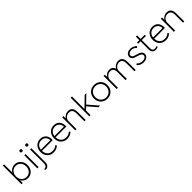

<svg xmlns="http://www.w3.org/2000/svg" viewBox="610 -2970 5396 5396"><g transform="rotate(-45 3308.0 -272.5)"><path d="M108 -148 126 -132 121 0H73V-740H123V-390L108 -373Q117 -406 137.5 -435Q158 -464 187.5 -485.5Q217 -507 252.5 -519Q288 -531 328 -531Q397 -531 453 -496Q509 -461 542.5 -400Q576 -339 576 -260Q576 -182 543.5 -121Q511 -60 455 -25Q399 10 328 10Q288 10 252.5 -2Q217 -14 187.5 -35.5Q158 -57 137.5 -86Q117 -115 108 -148ZM523 -261Q523 -325 497 -374.5Q471 -424 425.5 -452.5Q380 -481 321 -481Q262 -481 216.5 -452.5Q171 -424 145 -374.5Q119 -325 119 -261Q119 -196 145.5 -146.5Q172 -97 217.5 -68.5Q263 -40 321 -40Q381 -40 426.5 -69Q472 -98 497.5 -148Q523 -198 523 -261Z M704 0V-520H754V0ZM683 -674Q683 -694 695 -706.5Q707 -719 729 -719Q751 -719 763 -707Q775 -695 775 -674Q775 -654 763 -641.5Q751 -629 729 -629Q707 -629 695 -641Q683 -653 683 -674Z M820 152Q863 152 888 138.5Q913 125 924 97Q935 69 935 28V-520H985V48Q985 92 967 125Q949 158 917 176.5Q885 195 841 195ZM913 -674Q913 -694 925 -706.5Q937 -719 959 -719Q981 -719 993 -707Q1005 -695 1005 -674Q1005 -654 993 -641.5Q981 -629 959 -629Q937 -629 925 -641Q913 -653 913 -674Z M1091 -261Q1091 -320 1109.5 -369Q1128 -418 1161 -454.5Q1194 -491 1240.5 -511Q1287 -531 1342 -531Q1396 -531 1439.5 -513Q1483 -495 1513 -461.5Q1543 -428 1558 -382.5Q1573 -337 1571 -282L1570 -255H1128V-301H1543L1521 -283V-307Q1521 -347 1501.5 -387Q1482 -427 1442 -454Q1402 -481 1341 -481Q1284 -481 1239.5 -456Q1195 -431 1169.5 -383Q1144 -335 1144 -264Q1144 -196 1169 -145.5Q1194 -95 1241.5 -67.5Q1289 -40 1358 -40Q1395 -40 1434 -52Q1473 -64 1522 -104L1548 -67Q1526 -46 1496 -28.5Q1466 -11 1429 -0.5Q1392 10 1349 10Q1274 10 1215.5 -24Q1157 -58 1124 -119Q1091 -180 1091 -261Z M1631 -261Q1631 -320 1649.5 -369Q1668 -418 1701 -454.5Q1734 -491 1780.5 -511Q1827 -531 1882 -531Q1936 -531 1979.5 -513Q2023 -495 2053 -461.5Q2083 -428 2098 -382.5Q2113 -337 2111 -282L2110 -255H1668V-301H2083L2061 -283V-307Q2061 -347 2041.5 -387Q2022 -427 1982 -454Q1942 -481 1881 -481Q1824 -481 1779.5 -456Q1735 -431 1709.5 -383Q1684 -335 1684 -264Q1684 -196 1709 -145.5Q1734 -95 1781.5 -67.5Q1829 -40 1898 -40Q1935 -40 1974 -52Q2013 -64 2062 -104L2088 -67Q2066 -46 2036 -28.5Q2006 -11 1969 -0.5Q1932 10 1889 10Q1814 10 1755.5 -24Q1697 -58 1664 -119Q1631 -180 1631 -261Z M2212 -520H2260L2265 -410H2259Q2270 -443 2299 -470.5Q2328 -498 2368.5 -514.5Q2409 -531 2454 -531Q2509 -531 2547.5 -508Q2586 -485 2605.5 -437Q2625 -389 2625 -315V0H2575V-313Q2575 -371 2559.5 -408.5Q2544 -446 2514 -464.5Q2484 -483 2439 -483Q2400 -483 2368 -469.5Q2336 -456 2312 -433Q2288 -410 2275 -380.5Q2262 -351 2262 -318V0H2237Q2236 0 2230.5 0Q2225 0 2212 0Z M2942 -298 3199 0H3133L2906 -263L2820 -180V0H2770V-740H2820V-243L3105 -520H3171Z M3217 -263Q3217 -341 3251.5 -401.5Q3286 -462 3346.5 -496.5Q3407 -531 3485 -531Q3563 -531 3623.5 -496.5Q3684 -462 3718 -401.5Q3752 -341 3752 -263Q3752 -184 3718 -122Q3684 -60 3623.5 -25Q3563 10 3485 10Q3407 10 3346.5 -25Q3286 -60 3251.5 -122Q3217 -184 3217 -263ZM3699 -263Q3699 -326 3671.5 -375.5Q3644 -425 3595.5 -453Q3547 -481 3485 -481Q3422 -481 3373.5 -453Q3325 -425 3297.5 -375.5Q3270 -326 3270 -263Q3270 -198 3297.5 -148Q3325 -98 3373.5 -69Q3422 -40 3485 -40Q3547 -40 3595.5 -69Q3644 -98 3671.5 -148Q3699 -198 3699 -263Z M3857 0V-520H3905L3910 -394L3898 -396Q3907 -428 3926.5 -453Q3946 -478 3972.5 -495.5Q3999 -513 4031 -522Q4063 -531 4099 -531Q4137 -531 4168.5 -518Q4200 -505 4223 -471Q4246 -437 4259 -375L4239 -389L4246 -406Q4256 -430 4275 -452.5Q4294 -475 4320 -492.5Q4346 -510 4378.5 -520.5Q4411 -531 4448 -531Q4500 -531 4537 -508Q4574 -485 4593.5 -437Q4613 -389 4613 -315V0H4563V-313Q4563 -371 4548.5 -408.5Q4534 -446 4505.5 -464.5Q4477 -483 4435 -483Q4396 -483 4364 -469.5Q4332 -456 4309 -433Q4286 -410 4273 -380.5Q4260 -351 4260 -318V0H4210V-313Q4210 -371 4195.5 -408.5Q4181 -446 4152 -464.5Q4123 -483 4081 -483Q4043 -483 4011 -469.5Q3979 -456 3956 -433Q3933 -410 3920 -380.5Q3907 -351 3907 -318V0Z M4725 -81 4763 -114Q4790 -78 4833 -58.5Q4876 -39 4930 -39Q4960 -39 4985 -45.5Q5010 -52 5027.5 -64Q5045 -76 5055 -93.5Q5065 -111 5065 -133Q5065 -172 5028 -199Q5011 -211 4985 -221Q4959 -231 4924 -241Q4871 -257 4834 -271Q4797 -285 4775 -306Q4759 -323 4751 -342.5Q4743 -362 4743 -385Q4743 -417 4756 -443.5Q4769 -470 4793 -490Q4817 -510 4849 -520.5Q4881 -531 4920 -531Q4957 -531 4993 -520.5Q5029 -510 5060 -491Q5091 -472 5114 -447L5080 -410Q5060 -432 5036.5 -449Q5013 -466 4985 -475.5Q4957 -485 4923 -485Q4896 -485 4872.5 -478Q4849 -471 4832 -457.5Q4815 -444 4805.5 -426.5Q4796 -409 4796 -388Q4796 -372 4802 -359.5Q4808 -347 4821 -336Q4838 -322 4866.5 -312Q4895 -302 4937 -290Q4975 -280 5004 -270Q5033 -260 5054 -246Q5086 -226 5101.5 -199Q5117 -172 5117 -137Q5117 -94 5093 -61Q5069 -28 5026 -9Q4983 10 4927 10Q4859 10 4806 -16.5Q4753 -43 4725 -81Z M5310 -44Q5294 -63 5286.5 -90Q5279 -117 5279 -155V-474H5185V-520H5279V-659H5329V-520H5493V-474H5329V-147Q5329 -98 5351.5 -70Q5374 -42 5415 -42Q5433 -42 5462.5 -49Q5492 -56 5499 -62L5513 -24Q5498 -15 5467 -7.5Q5436 0 5413 0Q5385 0 5356 -12.5Q5327 -25 5310 -44Z M5550 -261Q5550 -320 5568.5 -369Q5587 -418 5620 -454.5Q5653 -491 5699.5 -511Q5746 -531 5801 -531Q5855 -531 5898.5 -513Q5942 -495 5972 -461.5Q6002 -428 6017 -382.5Q6032 -337 6030 -282L6029 -255H5587V-301H6002L5980 -283V-307Q5980 -347 5960.5 -387Q5941 -427 5901 -454Q5861 -481 5800 -481Q5743 -481 5698.5 -456Q5654 -431 5628.5 -383Q5603 -335 5603 -264Q5603 -196 5628 -145.5Q5653 -95 5700.5 -67.5Q5748 -40 5817 -40Q5854 -40 5893 -52Q5932 -64 5981 -104L6007 -67Q5985 -46 5955 -28.5Q5925 -11 5888 -0.5Q5851 10 5808 10Q5733 10 5674.5 -24Q5616 -58 5583 -119Q5550 -180 5550 -261Z M6131 -520H6179L6184 -410H6178Q6189 -443 6218 -470.5Q6247 -498 6287.5 -514.5Q6328 -531 6373 -531Q6428 -531 6466.5 -508Q6505 -485 6524.5 -437Q6544 -389 6544 -315V0H6494V-313Q6494 -371 6478.5 -408.5Q6463 -446 6433 -464.5Q6403 -483 6358 -483Q6319 -483 6287 -469.5Q6255 -456 6231 -433Q6207 -410 6194 -380.5Q6181 -351 6181 -318V0H6156Q6155 0 6149.5 0Q6144 0 6131 0Z"/></g></svg>

Font: Mach ExtraLight
Style: Regular
Weight: 250
Version: Version 1.002